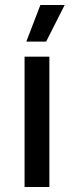

<svg xmlns="http://www.w3.org/2000/svg" viewBox="-20 -746 294 766"><path d="M164 -580 238 -726H141L85 -580ZM78 0H177V-520H78Z"/></svg>

Font: Fixel Text Medium
Style: Regular
Weight: 500
Width: 4
Designer: AlfaBravo + MacPaw
Foundry: Kyrylo Tkachov, Marchela Mozhyna, Serhii Makarenko, Maria Weinstein, Zakhar Kryvoshyya
Version: Version 1.211